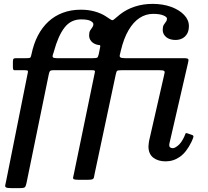

<svg xmlns="http://www.w3.org/2000/svg" viewBox="-20 -820 1075 990"><path d="M257.5 -553Q280 -636 312.8 -678Q345.5 -720 398 -720Q433 -720 447.2 -712Q461.5 -704 461.5 -695.5Q461.5 -686 456 -679Q450.5 -672 445 -663Q439.5 -654 439.5 -638Q439.5 -620.5 449.8 -608.2Q460 -596 477 -590.5Q487.5 -587.5 493.2 -587.5Q499 -587.5 496 -575L489 -540Q485.5 -524.5 480.2 -522.2Q475 -520 455.5 -520H274.5Q258 -520 253.8 -523.8Q249.5 -527.5 251.8 -535Q254 -542.5 257.5 -553ZM954 -685.5Q954 -717.5 929 -743.5Q904 -769.5 861.8 -784.8Q819.5 -800 766.5 -800Q718.5 -800 675.8 -786.2Q633 -772.5 598.5 -745.5Q581.5 -732 573.8 -724.8Q566 -717.5 561.2 -716.2Q556.5 -715 548.8 -720.5Q541 -726 523 -737.5Q500 -752 467.8 -761Q435.5 -770 397 -770Q346 -770 304 -754.2Q262 -738.5 229.8 -708.8Q197.5 -679 175.5 -636.8Q153.5 -594.5 142.5 -541Q139.5 -526.5 136.5 -523.2Q133.5 -520 115.5 -520H62Q53.5 -520 50 -517Q46.5 -514 46.5 -501.5V-473.5Q46.5 -458 53.8 -458Q61 -458 73.5 -458H107Q123 -458 124 -454Q125 -450 122 -438.5L12 111.5Q9.5 125.5 7.2 134Q5 142.5 11 146.2Q17 150 38 150H80Q96 150 102.5 148.2Q109 146.5 111.5 140.8Q114 135 117 122L231.5 -436.5Q233.5 -446 235.8 -450.5Q238 -455 242.8 -456.5Q247.5 -458 256 -458H454Q464.5 -458 467.5 -456Q470.5 -454 469.5 -449.5Q468.5 -445 467 -437L361.5 74Q359 86.5 357.2 94Q355.5 101.5 360.8 104.2Q366 107 384.5 107H434Q450.5 107 456.8 104.2Q463 101.5 464.5 94Q466 86.5 468.5 73.5L577 -436.5Q580 -452.5 584.8 -455.2Q589.5 -458 608.5 -458H800Q820.5 -458 825.5 -454.8Q830.5 -451.5 828.5 -443.8Q826.5 -436 824 -423L748.5 -92.5Q748 -87 746.8 -78.8Q745.5 -70.5 745.5 -65Q745.5 -26.5 770.2 -7.2Q795 12 834 12Q874.5 12 908 -11.8Q941.5 -35.5 967 -88Q974.5 -104 977 -112.8Q979.5 -121.5 969.5 -124.5L946 -132.5Q938 -136 936.2 -130.2Q934.5 -124.5 929.5 -114Q915 -83.5 898.2 -69.8Q881.5 -56 871.5 -56Q852.5 -56 852.5 -72.5Q852.5 -77 854 -82L948.5 -491.5Q953 -507.5 951.2 -513.8Q949.5 -520 928.5 -520H626.5Q606.5 -520 601 -524Q595.5 -528 597.8 -536.5Q600 -545 603 -558.5Q618 -622 642.8 -664.2Q667.5 -706.5 699.8 -727.5Q732 -748.5 769.5 -748.5Q804 -748.5 822.5 -740.5Q841 -732.5 841 -724Q841 -714.5 835.5 -707.8Q830 -701 824.5 -692Q819 -683 819 -666.5Q819 -650.5 827.8 -638.5Q836.5 -626.5 851.2 -620.2Q866 -614 885 -614Q904.5 -614 920 -622Q935.5 -630 944.8 -646Q954 -662 954 -685.5Z"/></svg>

Font: Besley Medium
Style: Italic
Weight: 500
Italic angle: -13°
Designer: Owen Earl
Foundry: indestructible type*
Version: Version 2.001